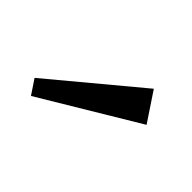

<svg xmlns="http://www.w3.org/2000/svg" viewBox="-59 -1059 587 587"><g transform="rotate(45 234.5 -765.5)"><path d="M406.2 -812.5 343.8 -906.2 62.5 -671.9 93.8 -625Z"/></g></svg>

Font: Michroma
Style: Regular
Weight: 400
Version: Version 1.000